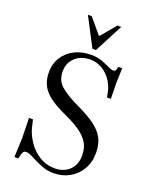

<svg xmlns="http://www.w3.org/2000/svg" viewBox="-171 -1033 904 1137"><g transform="rotate(20 280.5 -464.5)"><path d="M309 11Q269 11 236.5 -2Q204 -15 178 -28Q156 -40 141.5 -46Q127 -52 116 -52Q102 -52 96.5 -40.5Q91 -29 88 -15L85 0H60L65 -118L62 -247H87L98 -200Q109 -156 137.5 -114Q166 -72 209.5 -45Q253 -18 309 -18Q340 -18 368.5 -31.5Q397 -45 415.5 -73Q434 -101 434 -146Q434 -191 414.5 -223.5Q395 -256 358.5 -282Q322 -308 270 -332L228 -352Q153 -388 116.5 -431.5Q80 -475 80 -543Q80 -596 106 -637Q132 -678 177.5 -701Q223 -724 282 -724Q323 -724 351 -713Q379 -702 395 -694Q421 -681 436 -681Q452 -681 455 -712H480L477 -616L479 -519H454Q448 -575 423 -614.5Q398 -654 362.5 -675Q327 -696 287 -696Q228 -696 191.5 -662Q155 -628 155 -575Q155 -518 192 -485.5Q229 -453 288 -424L329 -404Q384 -377 423.5 -348.5Q463 -320 484.5 -282Q506 -244 506 -187Q506 -128 479.5 -83Q453 -38 408.5 -13.5Q364 11 309 11ZM275 -760 181 -940H205L283 -847H289L367 -940H391L297 -760Z"/></g></svg>

Font: Baskervville SC
Style: Regular
Weight: 400
Designer: Alexis Faudot, Rémi Forte, Morgane Pierson, Rafael Ribas, Tanguy Vanlaeys, Rosalie Wagner, Thomas Huot-Marchand
Foundry: ANRT
Version: Version 1.100